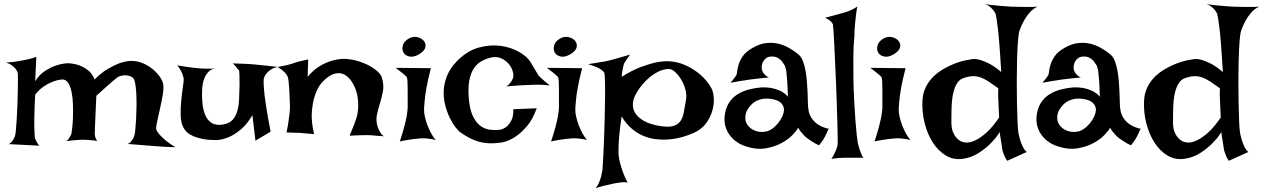

<svg xmlns="http://www.w3.org/2000/svg" viewBox="-20 -782 6434 978"><path d="M9.8 -462.9Q32.2 -464.8 48.3 -466.8Q64.5 -468.8 75.2 -470.7Q87.9 -472.7 96.7 -474.6Q105.5 -475.6 116.2 -478.5Q126 -480.5 138.2 -483.9Q150.4 -487.3 165 -492.2L159.2 -368.2Q180.7 -402.3 209 -420.4Q237.3 -438.5 262.7 -447.3Q293 -458 323.2 -460Q354.5 -459 380.9 -450.2Q403.3 -442.4 426.3 -425.8Q449.2 -409.2 461.9 -377Q495.1 -411.1 527.8 -430.2Q560.5 -449.2 585.9 -459Q616.2 -469.7 642.6 -471.7Q677.7 -472.7 707.5 -460Q737.3 -447.3 759.8 -428.2Q782.2 -409.2 795.9 -388.2Q809.6 -367.2 811.5 -351.6Q814.5 -330.1 808.6 -296.4Q802.7 -262.7 794.9 -228Q787.1 -193.4 780.8 -164.6Q774.4 -135.7 775.4 -124Q778.3 -114.3 789.1 -100.6Q798.8 -88.9 817.9 -71.8Q836.9 -54.7 873 -32.2Q841.8 -33.2 817.9 -34.2Q793.9 -35.2 777.3 -37.1Q757.8 -39.1 743.2 -40Q731.4 -40 714.8 -42Q701.2 -43 679.2 -44.9Q657.2 -46.9 628.9 -48.8Q639.6 -51.8 646.5 -60.1Q653.3 -68.4 658.2 -76.2Q663.1 -85.9 666 -97.7Q668 -107.4 669.9 -128.9Q671.9 -150.4 673.3 -177.7Q674.8 -205.1 675.3 -235.4Q675.8 -265.6 674.8 -293Q673.8 -320.3 670.9 -342.8Q668 -365.2 663.1 -377Q659.2 -385.7 649.4 -391.1Q639.6 -396.5 627 -397.9Q614.3 -399.4 601.6 -397Q588.9 -394.5 579.1 -388.7Q570.3 -381.8 555.7 -370.1Q543 -359.4 522.5 -340.8Q502 -322.3 470.7 -293.9Q467.8 -232.4 466.3 -194.8Q464.8 -157.2 463.9 -137.7Q462.9 -114.3 462.9 -105.5Q461.9 -97.7 463.9 -90.8Q465.8 -76.2 475.6 -63.5Q463.9 -66.4 450.7 -67.4Q437.5 -68.4 426.8 -69.3Q414.1 -70.3 401.4 -70.3Q390.6 -70.3 377.9 -69.3Q367.2 -68.4 351.6 -66.9Q335.9 -65.4 317.4 -63.5Q325.2 -68.4 330.1 -75.2Q335 -82 337.9 -87.9Q341.8 -94.7 343.8 -100.6Q344.7 -106.4 347.7 -129.4Q350.6 -152.3 351.6 -183.6Q352.5 -214.8 351.6 -249.5Q350.6 -284.2 344.7 -313Q338.9 -341.8 326.7 -360.4Q314.5 -378.9 294.9 -377Q271.5 -375 247.1 -365.2Q226.6 -357.4 203.1 -341.8Q179.7 -326.2 159.2 -299.8Q155.3 -226.6 154.8 -183.6Q154.3 -140.6 155.3 -118.2Q156.2 -91.8 157.2 -82Q158.2 -75.2 162.1 -68.4Q165 -62.5 169.4 -54.7Q173.8 -46.9 179.7 -40L24.4 -47.9Q32.2 -51.8 38.1 -58.1Q43.9 -64.5 47.9 -71.3Q51.8 -79.1 55.7 -86.9Q58.6 -93.8 61 -119.1Q63.5 -144.5 65.4 -179.2Q67.4 -213.9 68.8 -252.4Q70.3 -291 70.8 -324.7Q71.3 -358.4 71.3 -382.3Q71.3 -406.2 70.3 -411.1Q67.4 -420.9 59.6 -431.6Q52.7 -439.5 41 -448.7Q29.3 -458 9.8 -462.9Z M882.8 -449.2Q908.2 -444.3 927.2 -441.9Q946.3 -439.5 960 -437.5Q975.6 -435.5 987.3 -434.6Q999 -433.6 1014.6 -432.6Q1041 -431.6 1088.9 -432.6Q1060.5 -434.6 1044.4 -418.5Q1028.3 -402.3 1020.5 -381.8Q1010.7 -357.4 1009.8 -325.2Q1007.8 -282.2 1012.2 -247.6Q1016.6 -212.9 1028.8 -189Q1041 -165 1061.5 -153.8Q1082 -142.6 1114.3 -147.5Q1146.5 -152.3 1163.6 -170.4Q1180.7 -188.5 1188.5 -215.3Q1196.3 -242.2 1197.8 -276.4Q1199.2 -310.5 1200.2 -347.7Q1200.2 -384.8 1199.7 -400.9Q1199.2 -417 1198.2 -421.9Q1197.3 -426.8 1195.3 -426.3Q1193.4 -425.8 1190.4 -430.7Q1188.5 -434.6 1184.6 -438.5Q1181.6 -442.4 1176.8 -447.8Q1171.9 -453.1 1166 -459Q1191.4 -458 1211.4 -457.5Q1231.4 -457 1245.1 -456.1Q1260.7 -455.1 1272.5 -454.1Q1283.2 -453.1 1300.8 -451.2Q1315.4 -449.2 1338.9 -447.3Q1362.3 -445.3 1394.5 -441.4Q1372.1 -436.5 1358.4 -426.8Q1344.7 -417 1336.9 -407.2Q1328.1 -396.5 1324.2 -383.8Q1321.3 -367.2 1324.2 -333Q1326.2 -302.7 1334 -250Q1341.8 -197.3 1358.4 -111.3L1281.2 -65.4L1265.6 -195.3Q1237.3 -147.5 1205.6 -121.6Q1173.8 -95.7 1146.5 -84Q1114.3 -70.3 1084 -68.4Q1043.9 -68.4 1015.1 -73.7Q986.3 -79.1 965.8 -87.9Q945.3 -96.7 933.1 -107.9Q920.9 -119.1 915 -130.9Q901.4 -155.3 900.4 -193.8Q899.4 -232.4 903.3 -271Q907.2 -309.6 912.1 -341.8Q917 -374 915 -385.7Q913.1 -394.5 909.2 -405.3Q905.3 -414.1 899.4 -425.3Q893.6 -436.5 882.8 -449.2Z M1439.5 -107.4Q1446.3 -139.6 1449.7 -164.6Q1453.1 -189.5 1455.1 -206.1Q1457 -225.6 1457 -239.3Q1456.1 -255.9 1455.6 -278.8Q1455.1 -301.8 1453.6 -324.7Q1452.1 -347.7 1450.2 -365.7Q1448.2 -383.8 1445.3 -391.6Q1441.4 -399.4 1434.6 -408.2Q1420.9 -424.8 1394.5 -440.4Q1417 -445.3 1433.1 -448.7Q1449.2 -452.1 1460 -455.1Q1471.7 -459 1480.5 -461.9Q1488.3 -464.8 1499 -467.8Q1507.8 -469.7 1520.5 -472.7Q1533.2 -475.6 1549.8 -479.5L1546.9 -390.6Q1578.1 -427.7 1610.4 -446.3Q1642.6 -464.8 1670.9 -472.7Q1703.1 -482.4 1734.4 -482.4Q1773.4 -480.5 1807.1 -469.7Q1840.8 -459 1865.7 -444.8Q1890.6 -430.7 1906.2 -415Q1921.9 -399.4 1924.8 -387.7Q1936.5 -349.6 1930.7 -317.9Q1924.8 -286.1 1915.5 -256.3Q1906.2 -226.6 1899.9 -197.3Q1893.6 -168 1904.3 -133.8Q1908.2 -125 1912.1 -116.2Q1916 -108.4 1921.9 -100.6Q1927.7 -92.8 1935.5 -87.9Q1924.8 -88.9 1914.1 -89.4Q1903.3 -89.8 1894.5 -90.8Q1883.8 -91.8 1875 -92.8Q1865.2 -93.8 1848.6 -93.8Q1820.3 -93.8 1760.7 -90.8Q1769.5 -111.3 1774.9 -125.5Q1780.3 -139.6 1784.2 -148.4Q1788.1 -159.2 1790 -165Q1801.8 -193.4 1804.2 -229.5Q1806.6 -265.6 1798.8 -302.7Q1795.9 -315.4 1789.1 -333Q1782.2 -350.6 1771 -367.2Q1759.8 -383.8 1744.6 -395.5Q1729.5 -407.2 1710 -409.2Q1690.4 -411.1 1666.5 -399.4Q1642.6 -387.7 1615.2 -356.4Q1594.7 -330.1 1583 -292Q1572.3 -259.8 1568.4 -211.4Q1564.5 -163.1 1580.1 -98.6Q1566.4 -100.6 1554.7 -101.1Q1543 -101.6 1535.2 -102.5Q1525.4 -103.5 1517.6 -104.5Q1508.8 -104.5 1498 -105.5Q1488.3 -105.5 1473.6 -106Q1459 -106.4 1439.5 -107.4Z M1995.1 -436.5 2174.8 -434.6Q2159.2 -375 2151.9 -333Q2144.5 -291 2142.6 -262.7Q2138.7 -230.5 2140.6 -208Q2143.6 -187.5 2150.4 -164.1Q2156.2 -144.5 2168 -119.1Q2179.7 -93.8 2199.2 -68.4Q2187.5 -72.3 2173.8 -74.2Q2160.2 -76.2 2148.4 -77.1Q2134.8 -78.1 2121.1 -77.1Q2107.4 -76.2 2090.8 -74.2Q2077.1 -72.3 2057.6 -69.3Q2038.1 -66.4 2016.6 -61.5Q2031.2 -105.5 2039.6 -137.7Q2047.9 -169.9 2051.8 -191.4Q2055.7 -216.8 2056.6 -232.4Q2056.6 -252 2056.6 -276.9Q2056.6 -301.8 2056.6 -325.2Q2056.6 -348.6 2055.7 -366.7Q2054.7 -384.8 2051.8 -389.6L2042 -399.4Q2036.1 -404.3 2024.9 -413.6Q2013.7 -422.9 1995.1 -436.5ZM2064.5 -586.9Q2085 -597.7 2106 -592.8Q2127 -587.9 2138.7 -574.2Q2150.4 -560.5 2147 -542Q2143.6 -523.4 2115.2 -505.9Q2086.9 -489.3 2065.4 -494.1Q2043.9 -499 2035.2 -514.6Q2026.4 -530.3 2032.2 -551.3Q2038.1 -572.3 2064.5 -586.9Z M2780.3 -346.7Q2768.6 -348.6 2751.5 -349.6Q2734.4 -350.6 2718.8 -350.6Q2701.2 -350.6 2681.6 -349.6Q2661.1 -348.6 2640.6 -347.7Q2623 -346.7 2601.1 -345.2Q2579.1 -343.8 2558.6 -341.8Q2566.4 -345.7 2572.8 -352.5Q2579.1 -359.4 2584 -366.2Q2588.9 -374 2592.8 -382.8Q2597.7 -397.5 2591.8 -418.5Q2585.9 -439.5 2570.8 -457Q2555.7 -474.6 2532.7 -484.9Q2509.8 -495.1 2482.4 -489.3Q2453.1 -482.4 2430.2 -468.8Q2407.2 -455.1 2392.1 -431.2Q2377 -407.2 2370.6 -372.6Q2364.3 -337.9 2367.2 -290Q2371.1 -230.5 2386.7 -195.3Q2402.3 -160.2 2424.8 -142.6Q2447.3 -125 2474.1 -121.6Q2501 -118.2 2527.3 -121.1Q2545.9 -125 2561.5 -137.7Q2574.2 -148.4 2585 -168.9Q2595.7 -189.5 2594.7 -225.6L2713.9 -230.5Q2693.4 -172.9 2664.1 -139.2Q2634.8 -105.5 2607.4 -86.9Q2575.2 -65.4 2543 -57.6Q2502.9 -50.8 2471.7 -52.2Q2440.4 -53.7 2415 -61.5Q2389.6 -69.3 2368.2 -81.1Q2346.7 -92.8 2327.1 -106.4Q2314.5 -115.2 2298.8 -135.7Q2283.2 -156.2 2269.5 -185.1Q2255.9 -213.9 2247.1 -249Q2238.3 -284.2 2240.2 -321.8Q2242.2 -359.4 2257.8 -397.5Q2273.4 -435.5 2307.6 -470.7Q2359.4 -523.4 2418.5 -539.6Q2477.5 -555.7 2530.3 -548.3Q2583 -541 2624 -517.6Q2665 -494.1 2681.6 -466.8Q2698.2 -439.5 2706.5 -425.3Q2714.8 -411.1 2719.2 -403.8Q2723.6 -396.5 2727.1 -393.1Q2730.5 -389.6 2737.3 -383.8Q2742.2 -378.9 2749 -373Q2754.9 -368.2 2762.7 -361.3Q2770.5 -354.5 2780.3 -346.7Z M2765.6 -436.5 2945.3 -434.6Q2929.7 -375 2922.4 -333Q2915 -291 2913.1 -262.7Q2909.2 -230.5 2911.1 -208Q2914.1 -187.5 2920.9 -164.1Q2926.8 -144.5 2938.5 -119.1Q2950.2 -93.8 2969.7 -68.4Q2958 -72.3 2944.3 -74.2Q2930.7 -76.2 2918.9 -77.1Q2905.3 -78.1 2891.6 -77.1Q2877.9 -76.2 2861.3 -74.2Q2847.7 -72.3 2828.1 -69.3Q2808.6 -66.4 2787.1 -61.5Q2801.8 -105.5 2810.1 -137.7Q2818.4 -169.9 2822.3 -191.4Q2826.2 -216.8 2827.1 -232.4Q2827.1 -252 2827.1 -276.9Q2827.1 -301.8 2827.1 -325.2Q2827.1 -348.6 2826.2 -366.7Q2825.2 -384.8 2822.3 -389.6L2812.5 -399.4Q2806.6 -404.3 2795.4 -413.6Q2784.2 -422.9 2765.6 -436.5ZM2835 -586.9Q2855.5 -597.7 2876.5 -592.8Q2897.5 -587.9 2909.2 -574.2Q2920.9 -560.5 2917.5 -542Q2914.1 -523.4 2885.7 -505.9Q2857.4 -489.3 2835.9 -494.1Q2814.5 -499 2805.7 -514.6Q2796.9 -530.3 2802.7 -551.3Q2808.6 -572.3 2835 -586.9Z M2975.6 -455.1Q3006.8 -460 3026.9 -463.4Q3046.9 -466.8 3059.6 -468.8Q3074.2 -471.7 3082 -473.6Q3089.8 -475.6 3104.5 -479.5Q3117.2 -483.4 3137.7 -488.8Q3158.2 -494.1 3189.5 -503.9Q3181.6 -494.1 3177.2 -486.8Q3172.9 -479.5 3168.9 -474.6Q3165 -468.8 3162.1 -463.9Q3159.2 -459 3156.2 -449.2Q3154.3 -441.4 3151.4 -427.2Q3148.4 -413.1 3146.5 -390.6Q3199.2 -423.8 3243.7 -440.4Q3288.1 -457 3321.3 -463.9Q3360.4 -471.7 3391.6 -469.7Q3430.7 -466.8 3464.4 -452.6Q3498 -438.5 3525.4 -418.9Q3552.7 -399.4 3573.2 -376Q3593.8 -352.5 3605.5 -329.1Q3613.3 -313.5 3615.7 -284.2Q3618.2 -254.9 3609.4 -221.7Q3600.6 -188.5 3578.6 -156.7Q3556.6 -125 3516.6 -106.4Q3447.3 -75.2 3378.9 -71.3Q3349.6 -69.3 3318.8 -73.2Q3288.1 -77.1 3257.3 -89.8Q3226.6 -102.5 3198.2 -126.5Q3169.9 -150.4 3146.5 -188.5Q3138.7 -138.7 3135.3 -102.1Q3131.8 -65.4 3130.9 -41Q3129.9 -12.7 3130.9 6.8Q3132.8 26.4 3138.7 48.8Q3143.6 68.4 3152.8 94.2Q3162.1 120.1 3176.8 148.4Q3170.9 146.5 3160.6 146Q3150.4 145.5 3139.6 147.5Q3127.9 149.4 3113.3 151.4Q3099.6 154.3 3083 158.2Q3069.3 161.1 3051.3 165.5Q3033.2 169.9 3014.6 175.8Q3025.4 163.1 3031.7 147Q3038.1 130.9 3042 117.2Q3045.9 100.6 3048.8 84Q3049.8 69.3 3052.2 28.8Q3054.7 -11.7 3056.6 -64.9Q3058.6 -118.2 3060.1 -176.8Q3061.5 -235.4 3062 -285.6Q3062.5 -335.9 3061.5 -371.1Q3060.5 -406.2 3057.6 -412.1Q3053.7 -418.9 3043 -426.8Q3034.2 -433.6 3018.1 -440.4Q3002 -447.3 2975.6 -455.1ZM3208 -277.3Q3201.2 -254.9 3205.1 -233.4Q3209 -211.9 3225.1 -193.4Q3241.2 -174.8 3271 -160.6Q3300.8 -146.5 3345.7 -139.6Q3390.6 -132.8 3414.1 -141.6Q3437.5 -150.4 3448.7 -169.4Q3460 -188.5 3463.9 -214.4Q3467.8 -240.2 3473.6 -268.6Q3479.5 -295.9 3471.7 -324.7Q3463.9 -353.5 3449.7 -377Q3435.5 -400.4 3418.5 -415.5Q3401.4 -430.7 3388.7 -430.7Q3358.4 -430.7 3329.1 -415Q3299.8 -399.4 3275.4 -376Q3251 -352.5 3232.9 -325.7Q3214.8 -298.8 3208 -277.3Z M3728.5 -395.5Q3733.4 -401.4 3734.9 -417.5Q3736.3 -433.6 3742.7 -454.1Q3749 -474.6 3764.6 -497.1Q3780.3 -519.5 3815.4 -539.1Q3849.6 -558.6 3881.8 -562.5Q3914.1 -566.4 3943.4 -559.6Q3972.7 -552.7 3998.5 -538.1Q4024.4 -523.4 4045.9 -505.9Q4060.5 -494.1 4069.3 -472.2Q4078.1 -450.2 4083 -422.9Q4087.9 -395.5 4090.3 -365.7Q4092.8 -335.9 4093.8 -308.1Q4094.7 -280.3 4095.2 -257.3Q4095.7 -234.4 4098.6 -219.7Q4102.5 -198.2 4112.3 -183.1Q4122.1 -168 4133.8 -157.7Q4145.5 -147.5 4157.2 -141.6Q4168.9 -135.7 4177.7 -132.8Q4183.6 -129.9 4188.5 -128.9Q4198.2 -125 4202.1 -128.9Q4196.3 -115.2 4191.4 -105.5Q4186.5 -95.7 4183.6 -88.9Q4179.7 -81.1 4176.8 -76.2Q4173.8 -70.3 4169.9 -65.4Q4167 -60.5 4162.1 -54.7Q4157.2 -48.8 4152.3 -42Q4139.6 -46.9 4128.4 -53.7Q4117.2 -60.5 4108.4 -66.4Q4097.7 -73.2 4088.9 -80.1Q4080.1 -86.9 4072.3 -95.7Q4065.4 -103.5 4058.1 -112.3Q4050.8 -121.1 4045.9 -131.8Q4040 -119.1 4018.1 -95.7Q3996.1 -72.3 3960.9 -53.2Q3925.8 -34.2 3879.4 -26.4Q3833 -18.6 3777.3 -37.1Q3752.9 -44.9 3731.4 -60.1Q3710 -75.2 3694.8 -96.7Q3679.7 -118.2 3673.3 -146Q3667 -173.8 3673.8 -208Q3680.7 -242.2 3698.2 -265.6Q3715.8 -289.1 3740.2 -303.7Q3764.6 -318.4 3794.9 -326.2Q3825.2 -334 3857.4 -336.9Q3882.8 -337.9 3908.2 -334Q3929.7 -330.1 3953.1 -319.8Q3976.6 -309.6 3993.2 -289.1Q3992.2 -340.8 3989.7 -371.6Q3987.3 -402.3 3985.4 -418.9Q3981.4 -438.5 3978.5 -446.3Q3973.6 -453.1 3968.3 -461.9Q3962.9 -470.7 3955.1 -478Q3947.3 -485.4 3935.5 -490.2Q3923.8 -495.1 3908.2 -494.1Q3891.6 -493.2 3881.8 -485.4Q3872.1 -477.5 3866.7 -467.3Q3861.3 -457 3860.4 -445.3Q3859.4 -433.6 3861.3 -424.8Q3863.3 -418.9 3867.2 -412.1Q3871.1 -406.2 3877.9 -399.4Q3884.8 -392.6 3896.5 -387.7Q3874 -384.8 3856.4 -383.3Q3838.9 -381.8 3826.2 -379.9Q3811.5 -377.9 3800.8 -377Q3790 -376 3775.4 -373Q3762.7 -371.1 3744.1 -368.2Q3725.6 -365.2 3701.2 -360.4Q3707 -367.2 3711.9 -373.5Q3716.8 -379.9 3720.7 -384.8Q3724.6 -390.6 3728.5 -395.5ZM3875 -279.3Q3857.4 -278.3 3839.8 -271Q3822.3 -263.7 3808.6 -250.5Q3794.9 -237.3 3785.6 -220.2Q3776.4 -203.1 3776.4 -182.6Q3776.4 -162.1 3786.6 -147Q3796.9 -131.8 3814 -122.1Q3831.1 -112.3 3851.1 -110.4Q3871.1 -108.4 3890.6 -114.3Q3909.2 -121.1 3925.8 -136.2Q3942.4 -151.4 3954.1 -169.4Q3965.8 -187.5 3970.7 -205.6Q3975.6 -223.6 3971.7 -235.4Q3963.9 -260.7 3936.5 -271Q3909.2 -281.2 3875 -279.3Z M4214.8 27.3Q4224.6 12.7 4230.5 0Q4236.3 -12.7 4240.2 -21.5Q4244.1 -32.2 4246.1 -41Q4247.1 -46.9 4247.1 -75.2Q4247.1 -103.5 4245.6 -146.5Q4244.1 -189.5 4242.7 -243.2Q4241.2 -296.9 4238.8 -352.5Q4236.3 -408.2 4233.9 -460.9Q4231.4 -513.7 4229.5 -556.2Q4227.5 -598.6 4225.6 -626Q4223.6 -653.3 4222.7 -657.2Q4220.7 -663.1 4215.8 -668.9Q4206.1 -680.7 4182.6 -691.4Q4232.4 -704.1 4258.8 -711.9Q4274.4 -715.8 4286.1 -719.7Q4296.9 -723.6 4307.6 -727.5Q4316.4 -731.4 4327.1 -736.8Q4337.9 -742.2 4346.7 -749Q4341.8 -720.7 4338.9 -694.3Q4335.9 -668 4334 -645.5Q4332 -620.1 4332 -596.7Q4327.1 -548.8 4326.7 -492.7Q4326.2 -436.5 4327.1 -378.9Q4328.1 -321.3 4331.1 -266.6Q4334 -211.9 4337.4 -167.5Q4340.8 -123 4344.2 -92.3Q4347.7 -61.5 4349.6 -52.7Q4353.5 -38.1 4357.4 -24.4Q4361.3 -12.7 4366.2 0.5Q4371.1 13.7 4377.9 21.5H4283.2Q4270.5 21.5 4258.8 22.5Q4248 23.4 4236.3 24.4Q4224.6 25.4 4214.8 27.3Z M4413.1 -436.5 4592.8 -434.6Q4577.1 -375 4569.8 -333Q4562.5 -291 4560.5 -262.7Q4556.6 -230.5 4558.6 -208Q4561.5 -187.5 4568.4 -164.1Q4574.2 -144.5 4585.9 -119.1Q4597.7 -93.8 4617.2 -68.4Q4605.5 -72.3 4591.8 -74.2Q4578.1 -76.2 4566.4 -77.1Q4552.7 -78.1 4539.1 -77.1Q4525.4 -76.2 4508.8 -74.2Q4495.1 -72.3 4475.6 -69.3Q4456.1 -66.4 4434.6 -61.5Q4449.2 -105.5 4457.5 -137.7Q4465.8 -169.9 4469.7 -191.4Q4473.6 -216.8 4474.6 -232.4Q4474.6 -252 4474.6 -276.9Q4474.6 -301.8 4474.6 -325.2Q4474.6 -348.6 4473.6 -366.7Q4472.7 -384.8 4469.7 -389.6L4460 -399.4Q4454.1 -404.3 4442.9 -413.6Q4431.6 -422.9 4413.1 -436.5ZM4482.4 -586.9Q4502.9 -597.7 4523.9 -592.8Q4544.9 -587.9 4556.6 -574.2Q4568.4 -560.5 4564.9 -542Q4561.5 -523.4 4533.2 -505.9Q4504.9 -489.3 4483.4 -494.1Q4461.9 -499 4453.1 -514.6Q4444.3 -530.3 4450.2 -551.3Q4456.1 -572.3 4482.4 -586.9Z M5131.8 -748Q5150.4 -747.1 5171.9 -747.1Q5190.4 -747.1 5214.4 -746.6Q5238.3 -746.1 5264.6 -748Q5241.2 -737.3 5223.6 -716.8Q5206.1 -696.3 5195.3 -675.8Q5181.6 -651.4 5172.9 -625Q5168 -609.4 5165 -569.8Q5162.1 -530.3 5160.6 -477.5Q5159.2 -424.8 5159.2 -366.2Q5159.2 -307.6 5160.2 -254.4Q5161.1 -201.2 5163.1 -160.2Q5165 -119.1 5168 -102.5Q5171.9 -83 5177.7 -65.4Q5182.6 -49.8 5190.4 -33.7Q5198.2 -17.6 5210 -7.8L5110.4 37.1Q5102.5 26.4 5097.7 15.1Q5092.8 3.9 5089.8 -4.9Q5085.9 -15.6 5085 -24.4Q5083 -36.1 5081.1 -50.3Q5079.1 -64.5 5076.7 -77.6Q5074.2 -90.8 5073.2 -99.6Q5072.3 -108.4 5073.2 -110.4Q5074.2 -112.3 5061.5 -93.3Q5048.8 -74.2 5023.9 -49.3Q4999 -24.4 4962.9 -1.5Q4926.8 21.5 4881.8 27.3Q4835.9 33.2 4797.4 9.8Q4758.8 -13.7 4731.4 -56.2Q4704.1 -98.6 4689.9 -154.8Q4675.8 -210.9 4678.7 -269.5Q4680.7 -308.6 4696.3 -339.4Q4711.9 -370.1 4735.8 -393.1Q4759.8 -416 4788.6 -432.1Q4817.4 -448.2 4845.2 -459Q4873 -469.7 4897.5 -474.6Q4921.9 -479.5 4936.5 -481.4Q4954.1 -482.4 4976.6 -475.6Q4996.1 -469.7 5022 -456.1Q5047.9 -442.4 5080.1 -415Q5074.2 -512.7 5069.3 -571.8Q5064.5 -630.9 5059.6 -662.1Q5054.7 -699.2 5050.8 -712.9Q5045.9 -722.7 5038.1 -732.4Q5031.2 -740.2 5021 -748.5Q5010.7 -756.8 4997.1 -761.7Q5022.5 -756.8 5045.9 -754.9Q5069.3 -752.9 5088.9 -751Q5111.3 -749 5131.8 -748ZM4886.7 -383.8Q4868.2 -377 4856.9 -360.4Q4845.7 -343.8 4838.9 -320.8Q4832 -297.9 4829.6 -272Q4827.1 -246.1 4826.7 -222.2Q4826.2 -198.2 4826.2 -178.7Q4826.2 -159.2 4826.2 -149.4Q4826.2 -143.6 4828.6 -128.4Q4831.1 -113.3 4839.8 -97.2Q4848.6 -81.1 4864.7 -68.4Q4880.9 -55.7 4908.2 -55.7Q4930.7 -57.6 4956.1 -71.3Q4978.5 -83 5007.3 -108.9Q5036.1 -134.8 5069.3 -183.6Q5067.4 -214.8 5066.9 -235.4Q5066.4 -255.9 5065.4 -268.6Q5064.5 -283.2 5064.5 -292V-306.6Q5064.5 -312.5 5064.5 -319.3Q5064.5 -326.2 5065.4 -332Q5038.1 -351.6 5017.1 -365.7Q4996.1 -379.9 4976.1 -387.2Q4956.1 -394.5 4935.1 -394Q4914.1 -393.6 4886.7 -383.8Z M5317.4 -395.5Q5322.3 -401.4 5323.7 -417.5Q5325.2 -433.6 5331.5 -454.1Q5337.9 -474.6 5353.5 -497.1Q5369.1 -519.5 5404.3 -539.1Q5438.5 -558.6 5470.7 -562.5Q5502.9 -566.4 5532.2 -559.6Q5561.5 -552.7 5587.4 -538.1Q5613.3 -523.4 5634.8 -505.9Q5649.4 -494.1 5658.2 -472.2Q5667 -450.2 5671.9 -422.9Q5676.8 -395.5 5679.2 -365.7Q5681.6 -335.9 5682.6 -308.1Q5683.6 -280.3 5684.1 -257.3Q5684.6 -234.4 5687.5 -219.7Q5691.4 -198.2 5701.2 -183.1Q5710.9 -168 5722.7 -157.7Q5734.4 -147.5 5746.1 -141.6Q5757.8 -135.7 5766.6 -132.8Q5772.5 -129.9 5777.3 -128.9Q5787.1 -125 5791 -128.9Q5785.2 -115.2 5780.3 -105.5Q5775.4 -95.7 5772.5 -88.9Q5768.6 -81.1 5765.6 -76.2Q5762.7 -70.3 5758.8 -65.4Q5755.9 -60.5 5751 -54.7Q5746.1 -48.8 5741.2 -42Q5728.5 -46.9 5717.3 -53.7Q5706.1 -60.5 5697.3 -66.4Q5686.5 -73.2 5677.7 -80.1Q5668.9 -86.9 5661.1 -95.7Q5654.3 -103.5 5647 -112.3Q5639.6 -121.1 5634.8 -131.8Q5628.9 -119.1 5606.9 -95.7Q5585 -72.3 5549.8 -53.2Q5514.6 -34.2 5468.3 -26.4Q5421.9 -18.6 5366.2 -37.1Q5341.8 -44.9 5320.3 -60.1Q5298.8 -75.2 5283.7 -96.7Q5268.6 -118.2 5262.2 -146Q5255.9 -173.8 5262.7 -208Q5269.5 -242.2 5287.1 -265.6Q5304.7 -289.1 5329.1 -303.7Q5353.5 -318.4 5383.8 -326.2Q5414.1 -334 5446.3 -336.9Q5471.7 -337.9 5497.1 -334Q5518.6 -330.1 5542 -319.8Q5565.4 -309.6 5582 -289.1Q5581.1 -340.8 5578.6 -371.6Q5576.2 -402.3 5574.2 -418.9Q5570.3 -438.5 5567.4 -446.3Q5562.5 -453.1 5557.1 -461.9Q5551.8 -470.7 5543.9 -478Q5536.1 -485.4 5524.4 -490.2Q5512.7 -495.1 5497.1 -494.1Q5480.5 -493.2 5470.7 -485.4Q5460.9 -477.5 5455.6 -467.3Q5450.2 -457 5449.2 -445.3Q5448.2 -433.6 5450.2 -424.8Q5452.1 -418.9 5456.1 -412.1Q5460 -406.2 5466.8 -399.4Q5473.6 -392.6 5485.4 -387.7Q5462.9 -384.8 5445.3 -383.3Q5427.7 -381.8 5415 -379.9Q5400.4 -377.9 5389.6 -377Q5378.9 -376 5364.3 -373Q5351.6 -371.1 5333 -368.2Q5314.5 -365.2 5290 -360.4Q5295.9 -367.2 5300.8 -373.5Q5305.7 -379.9 5309.6 -384.8Q5313.5 -390.6 5317.4 -395.5ZM5463.9 -279.3Q5446.3 -278.3 5428.7 -271Q5411.1 -263.7 5397.5 -250.5Q5383.8 -237.3 5374.5 -220.2Q5365.2 -203.1 5365.2 -182.6Q5365.2 -162.1 5375.5 -147Q5385.7 -131.8 5402.8 -122.1Q5419.9 -112.3 5439.9 -110.4Q5460 -108.4 5479.5 -114.3Q5498 -121.1 5514.6 -136.2Q5531.2 -151.4 5543 -169.4Q5554.7 -187.5 5559.6 -205.6Q5564.5 -223.6 5560.5 -235.4Q5552.7 -260.7 5525.4 -271Q5498 -281.2 5463.9 -279.3Z M6260.7 -748Q6279.3 -747.1 6300.8 -747.1Q6319.3 -747.1 6343.3 -746.6Q6367.2 -746.1 6393.6 -748Q6370.1 -737.3 6352.5 -716.8Q6335 -696.3 6324.2 -675.8Q6310.5 -651.4 6301.8 -625Q6296.9 -609.4 6293.9 -569.8Q6291 -530.3 6289.6 -477.5Q6288.1 -424.8 6288.1 -366.2Q6288.1 -307.6 6289.1 -254.4Q6290 -201.2 6292 -160.2Q6293.9 -119.1 6296.9 -102.5Q6300.8 -83 6306.6 -65.4Q6311.5 -49.8 6319.3 -33.7Q6327.1 -17.6 6338.9 -7.8L6239.3 37.1Q6231.4 26.4 6226.6 15.1Q6221.7 3.9 6218.8 -4.9Q6214.8 -15.6 6213.9 -24.4Q6211.9 -36.1 6210 -50.3Q6208 -64.5 6205.6 -77.6Q6203.1 -90.8 6202.1 -99.6Q6201.2 -108.4 6202.1 -110.4Q6203.1 -112.3 6190.4 -93.3Q6177.7 -74.2 6152.8 -49.3Q6127.9 -24.4 6091.8 -1.5Q6055.7 21.5 6010.7 27.3Q5964.8 33.2 5926.3 9.8Q5887.7 -13.7 5860.4 -56.2Q5833 -98.6 5818.8 -154.8Q5804.7 -210.9 5807.6 -269.5Q5809.6 -308.6 5825.2 -339.4Q5840.8 -370.1 5864.7 -393.1Q5888.7 -416 5917.5 -432.1Q5946.3 -448.2 5974.1 -459Q6002 -469.7 6026.4 -474.6Q6050.8 -479.5 6065.4 -481.4Q6083 -482.4 6105.5 -475.6Q6125 -469.7 6150.9 -456.1Q6176.8 -442.4 6209 -415Q6203.1 -512.7 6198.2 -571.8Q6193.4 -630.9 6188.5 -662.1Q6183.6 -699.2 6179.7 -712.9Q6174.8 -722.7 6167 -732.4Q6160.2 -740.2 6149.9 -748.5Q6139.6 -756.8 6126 -761.7Q6151.4 -756.8 6174.8 -754.9Q6198.2 -752.9 6217.8 -751Q6240.2 -749 6260.7 -748ZM6015.6 -383.8Q5997.1 -377 5985.8 -360.4Q5974.6 -343.8 5967.8 -320.8Q5960.9 -297.9 5958.5 -272Q5956.1 -246.1 5955.6 -222.2Q5955.1 -198.2 5955.1 -178.7Q5955.1 -159.2 5955.1 -149.4Q5955.1 -143.6 5957.5 -128.4Q5960 -113.3 5968.8 -97.2Q5977.5 -81.1 5993.7 -68.4Q6009.8 -55.7 6037.1 -55.7Q6059.6 -57.6 6085 -71.3Q6107.4 -83 6136.2 -108.9Q6165 -134.8 6198.2 -183.6Q6196.3 -214.8 6195.8 -235.4Q6195.3 -255.9 6194.3 -268.6Q6193.4 -283.2 6193.4 -292V-306.6Q6193.4 -312.5 6193.4 -319.3Q6193.4 -326.2 6194.3 -332Q6167 -351.6 6146 -365.7Q6125 -379.9 6105 -387.2Q6085 -394.5 6064 -394Q6043 -393.6 6015.6 -383.8Z"/></svg>

Font: Irish Growler
Style: Regular
Weight: 400
Designer: Squid
Foundry: Font Diner, Inc DBA Sideshow
Version: Version 1.000